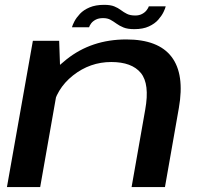

<svg xmlns="http://www.w3.org/2000/svg" viewBox="-20 -754 826 774"><path d="M8 0H142L223 -460L218.5 -589.5H112.5ZM510.5 0H645L701 -318.5Q725 -455 671.5 -525Q618 -595 489 -595Q349 -595 248 -514.5Q147 -434 133 -355.5L190.5 -310.5Q205.5 -395.5 274.2 -449.8Q343 -504 428.5 -504Q511.5 -504 547.8 -459.8Q584 -415.5 565.5 -312.5ZM521.5 -636.5Q556.5 -636.5 580.2 -647.5Q604 -658.5 618 -674.5Q632 -690.5 639.2 -705.5Q646.5 -720.5 648 -728.5H580Q578 -722 571.2 -713Q564.5 -704 552.8 -697.8Q541 -691.5 525.5 -691.5Q505 -691.5 492 -698Q479 -704.5 467.5 -713.2Q456 -722 440.8 -728.2Q425.5 -734.5 400 -734.5Q365.5 -734.5 341.2 -724.2Q317 -714 302.5 -698.5Q288 -683 280.2 -668.2Q272.5 -653.5 270 -644H339Q341 -651 347.5 -659.8Q354 -668.5 366 -674.8Q378 -681 395.5 -681Q413.5 -681 425.5 -674.2Q437.5 -667.5 449.5 -658.8Q461.5 -650 478 -643.2Q494.5 -636.5 521.5 -636.5Z"/></svg>

Font: Anybody Expanded Medium
Style: Italic
Weight: 500
Width: 7
Italic angle: -10°
Version: Version 1.113;gftools[0.9.25]